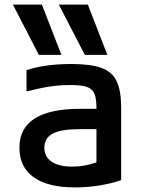

<svg xmlns="http://www.w3.org/2000/svg" viewBox="-20 -810 640 840"><path d="M308 10Q190 10 127.5 -34.5Q65 -79 65 -164Q65 -334 332 -334H402V-337Q402 -379 393 -400.5Q384 -422 359.5 -430Q335 -438 288 -438Q242 -438 198.5 -431.5Q155 -425 96 -410V-503Q177 -530 292 -530Q376 -530 423.5 -513Q471 -496 490.5 -454.5Q510 -413 510 -340V-22Q472 -8 417 1Q362 10 308 10ZM402 -245H327Q248 -245 211 -225.5Q174 -206 174 -164Q174 -124 206 -102.5Q238 -81 296 -81Q324 -81 351.5 -86Q379 -91 402 -100ZM150 -570 36.3 -790H163.2L248.7 -570ZM351 -570 237.3 -790H364.2L449.7 -570Z"/></svg>

Font: M PLUS Code Latin 60 Medium
Style: Regular
Weight: 500
Width: 7
Monospace: yes
Designer: Coji Morishita
Foundry: UNDERFOREST DESIGN
Version: Version 1.005; ttfautohint (v1.8.3)